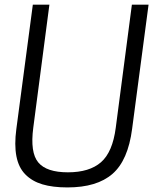

<svg xmlns="http://www.w3.org/2000/svg" viewBox="-20 -800 679 831"><path d="M272 11.2Q208 11.2 163.3 -2.2Q118.7 -15.6 89.6 -45.2Q60.5 -74.7 51 -123.8Q41.5 -172.9 50.8 -242.2L122.1 -779.8H193.8L124 -247.1Q109.9 -140.1 145.5 -97.2Q181.2 -54.2 273.9 -54.2Q367.2 -54.2 417.2 -97.9Q467.3 -141.6 481 -247.1L550.8 -779.8H623L551.8 -242.2Q534.2 -106 466.8 -47.4Q399.4 11.2 272 11.2Z"/></svg>

Font: Cooper Hewitt
Style: Book Italic
Weight: 706
Designer: Village Type and Design LLC
Foundry: Cooper Hewitt Smithsonian Design Museum
Version: 1.000